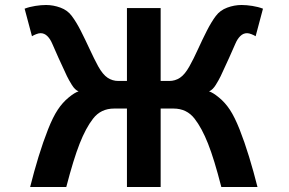

<svg xmlns="http://www.w3.org/2000/svg" viewBox="-20 -745 1151 765"><path d="M620.1 -712.9V0H485.8V-712.9ZM576.2 -312.5V-422.4H654.3Q677.7 -422.4 697 -435.1Q716.3 -447.8 734.9 -481Q752 -511.7 769 -549.3Q786.1 -586.9 804 -622.1Q821.8 -657.2 839.8 -681.2Q856.9 -704.1 885.3 -714.6Q913.6 -725.1 942.4 -725.1Q961.9 -725.1 985.4 -721.4Q1008.8 -717.8 1027.8 -710.4L998.5 -600.6Q992.7 -604.5 982.4 -608.6Q972.2 -612.8 964.4 -612.8Q949.2 -612.8 937.5 -601.3Q925.8 -589.8 918 -571.3Q907.7 -547.4 892.8 -514.4Q877.9 -481.4 859.4 -441.9Q851.6 -425.8 839.4 -406.2Q827.1 -386.7 813 -380.9Q828.1 -376.5 852.5 -356.4Q877 -336.4 896 -307.6Q915 -278.8 934.6 -229.5Q954.1 -180.2 972.4 -120.4Q990.7 -60.5 1005.9 0H861.8Q833.5 -110.8 808.8 -172.9Q784.2 -234.9 755.4 -272Q724.1 -312.5 671.4 -312.5ZM529.8 -422.4V-312.5H434.6Q381.8 -312.5 350.6 -272Q321.8 -234.9 297.4 -172.9Q272.9 -110.8 244.1 0H100.1Q115.2 -60.5 133.5 -120.4Q151.9 -180.2 171.4 -229.5Q190.9 -278.8 210 -307.6Q229 -336.4 253.4 -356.4Q277.8 -376.5 293 -380.9Q278.8 -386.7 266.6 -406.2Q254.4 -425.8 246.6 -441.9Q228 -481.4 213.1 -514.4Q198.2 -547.4 188 -571.3Q180.2 -589.8 168.5 -601.3Q156.7 -612.8 141.6 -612.8Q133.8 -612.8 123.5 -608.6Q113.3 -604.5 107.4 -600.6L78.1 -710.4Q97.2 -717.8 120.6 -721.4Q144 -725.1 163.6 -725.1Q192.4 -725.1 220.9 -714.6Q249.5 -704.1 266.1 -681.2Q284.2 -657.2 302 -622.1Q319.8 -586.9 337.2 -549.3Q354.5 -511.7 371.1 -481Q389.6 -447.8 408.9 -435.1Q428.2 -422.4 451.7 -422.4Z"/></svg>

Font: Andika
Style: Bold
Weight: 700
Designer: Victor Gaultney, Annie Olsen, Julie Remington, Don Collingsworth, Eric Hays, Becca Hirsbrunner
Foundry: SIL International
Version: Version 6.101